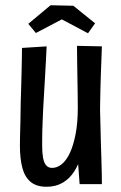

<svg xmlns="http://www.w3.org/2000/svg" viewBox="-20 -703 462 733"><path d="M158 10Q119 10 96.5 -9Q74 -28 65 -63.5Q56 -99 56 -148Q56 -160 56.5 -183.5Q57 -207 58 -239Q59 -271 59 -308Q60 -343 61 -374.5Q62 -406 62.5 -433.5Q63 -461 63.5 -483Q64 -505 64 -520L158 -526Q157 -501 155.5 -474.5Q154 -448 152.5 -419.5Q151 -391 149 -359.5Q147 -328 145 -290Q144 -266 143 -244.5Q142 -223 141.5 -204.5Q141 -186 141 -170.5Q141 -155 141 -145Q141 -119 144.5 -100Q148 -81 156.5 -71.5Q165 -62 179 -62Q198 -62 215.5 -76Q233 -90 246.5 -118.5Q260 -147 268.5 -190.5Q277 -234 277 -292L315 -297Q314 -247 309 -201Q304 -155 293 -116.5Q282 -78 264 -49.5Q246 -21 219.5 -5.5Q193 10 158 10ZM284 0 276 -108Q277 -155 277 -201Q277 -247 277 -292Q277 -318 276.5 -348.5Q276 -379 275.5 -410.5Q275 -442 274.5 -472Q274 -502 274 -528L369 -526Q368 -500 367 -472.5Q366 -445 365 -418.5Q364 -392 363.5 -367Q363 -342 362.5 -320.5Q362 -299 362 -283Q363 -256 363.5 -225Q364 -194 365 -161.5Q366 -129 367 -98.5Q368 -68 368.5 -43Q369 -18 369 0ZM316 -576 216 -629 117 -577 88 -612 173 -683 260 -681 343 -614Z"/></svg>

Font: Truculenta SemiBold
Style: Regular
Weight: 600
Version: Version 1.002